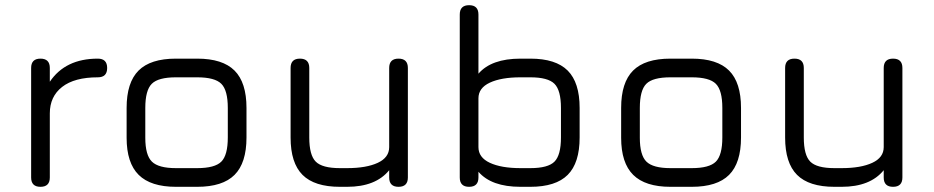

<svg xmlns="http://www.w3.org/2000/svg" viewBox="-20 -720 3598 740"><path d="M172 -36Q172 0 136 0Q100 0 100 -36V-458Q100 -494 136 -494Q172 -494 172 -458V-405Q232 -494 357 -494Q393 -494 393 -458Q393 -422 357 -422Q267 -422 219.5 -385Q172 -348 172 -283Z M658 0Q561 0 514.5 -46Q468 -92 468 -189V-304Q468 -402 514 -448Q560 -494 658 -494H740Q838 -494 884 -448Q930 -402 930 -304V-190Q930 -92 884 -46Q838 0 740 0ZM540 -189Q540 -122 565.5 -97Q591 -72 658 -72H740Q808 -72 833 -97Q858 -122 858 -190V-304Q858 -372 833 -397Q808 -422 740 -422H658Q590 -422 565 -397Q540 -372 540 -304Z M1100 -458Q1100 -494 1136 -494Q1172 -494 1172 -458V-190Q1172 -122 1197 -97Q1222 -72 1290 -72H1318Q1392 -72 1436 -92.5Q1480 -113 1480 -153V-458Q1480 -494 1516 -494Q1552 -494 1552 -458V-36Q1552 0 1516 0Q1480 0 1480 -36V-64Q1428 0 1318 0H1290Q1192 0 1146 -46Q1100 -92 1100 -190Z M1824 -36Q1824 0 1788 0Q1752 0 1752 -36V-664Q1752 -700 1788 -700Q1824 -700 1824 -664V-436Q1874 -494 1986 -494H2024Q2122 -494 2168 -448Q2214 -402 2214 -304V-190Q2214 -92 2168 -46Q2122 0 2024 0H1986Q1874 0 1824 -58ZM1986 -72H2024Q2092 -72 2117 -97Q2142 -122 2142 -190V-304Q2142 -372 2117 -397Q2092 -422 2024 -422H1986Q1912 -422 1868 -401.5Q1824 -381 1824 -341V-153Q1824 -113 1868 -92.5Q1912 -72 1986 -72Z M2564 0Q2467 0 2420.5 -46Q2374 -92 2374 -189V-304Q2374 -402 2420 -448Q2466 -494 2564 -494H2646Q2744 -494 2790 -448Q2836 -402 2836 -304V-190Q2836 -92 2790 -46Q2744 0 2646 0ZM2446 -189Q2446 -122 2471.5 -97Q2497 -72 2564 -72H2646Q2714 -72 2739 -97Q2764 -122 2764 -190V-304Q2764 -372 2739 -397Q2714 -422 2646 -422H2564Q2496 -422 2471 -397Q2446 -372 2446 -304Z M3006 -458Q3006 -494 3042 -494Q3078 -494 3078 -458V-190Q3078 -122 3103 -97Q3128 -72 3196 -72H3224Q3298 -72 3342 -92.5Q3386 -113 3386 -153V-458Q3386 -494 3422 -494Q3458 -494 3458 -458V-36Q3458 0 3422 0Q3386 0 3386 -36V-64Q3334 0 3224 0H3196Q3098 0 3052 -46Q3006 -92 3006 -190Z"/></svg>

Font: Jura SemiBold
Style: Regular
Weight: 600
Designer: Daniel Johnson, Alexei Vanyashin
Foundry: Daniel Johnson
Version: Version 5.103